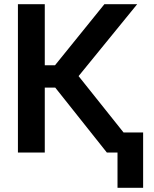

<svg xmlns="http://www.w3.org/2000/svg" viewBox="-20 -727 733 915"><path d="M243.2 -309.6H193.4V0H65.4V-707H193.4V-416H242.2L477.5 -707H633.8L354.5 -364.3L568.8 -95.7H662.1V168H540V0H489.3Z"/></svg>

Font: Pretendard SemiBold
Style: Regular
Weight: 600
Designer: Base glyphs from Inter by Rasmus Andersson; Hangeul glyphs from Noto Sans CJK(Source Han Sans) by Jang Soo-young and Kan
Foundry: Kil Hyung-jin
Version: Version 1.309